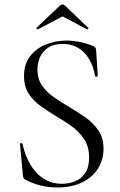

<svg xmlns="http://www.w3.org/2000/svg" viewBox="-20 -815 531 847"><path d="M145.2 -508Q145.2 -466.8 165.5 -437.5Q185.8 -408.2 218.1 -386Q250.4 -363.8 286.2 -342.4Q323.4 -320.8 357.5 -296.7Q391.6 -272.6 414.1 -239.7Q436.6 -206.8 436.6 -158.8Q436.6 -111.4 412.9 -72.6Q389.2 -33.8 343.5 -10.9Q297.8 12 231 12Q207.4 12 183.7 8.4Q160 4.8 136.7 -3Q113.4 -10.8 90.2 -23.2Q85.4 -26.2 83.6 -30.5Q81.8 -34.8 81 -42.2L68.4 -178Q67.4 -183 72.9 -183.5Q78.4 -184 79.4 -180Q85.6 -149.8 98.8 -118.9Q112 -88 132.9 -62.2Q153.8 -36.4 183.8 -20.3Q213.8 -4.2 253.8 -4.2Q283.2 -4.2 310.6 -15Q338 -25.8 355.5 -50.8Q373 -75.8 373 -119.2Q373 -167.8 351.6 -200.5Q330.2 -233.2 297.2 -257.1Q264.2 -281 227.4 -302.4Q192.4 -323.8 159.6 -347.1Q126.8 -370.4 106.4 -401.9Q86 -433.4 86 -479.8Q86 -532.6 113.1 -567.3Q140.2 -602 183.1 -619Q226 -636 272 -636Q300 -636 330 -630.3Q360 -624.6 389 -612.4Q397.4 -609.2 400.7 -604.6Q404 -600 404 -594.8L411.2 -480.6Q411.2 -476.8 405.9 -476.5Q400.6 -476.2 399.4 -480Q396.6 -500 387.6 -524.3Q378.6 -548.6 361.8 -570.6Q345 -592.6 319 -606.9Q293 -621.2 256.2 -621.2Q216.8 -621.2 192.3 -604.8Q167.8 -588.4 156.5 -562.9Q145.2 -537.4 145.2 -508ZM141 -692.4 244 -790Q249 -795 256 -795Q263 -795 267 -790L369 -692.4Q372 -691.4 369 -687.9Q366 -684.4 364 -685.4L256 -742.8L147 -685.4Q146 -684.4 142.5 -687.9Q139 -691.4 141 -692.4Z"/></svg>

Font: Cormorant Infant Light
Style: Regular
Weight: 300
Designer: Christian Thalmann (Catharsis Fonts)
Foundry: Catharsis Fonts
Version: Version 4.001